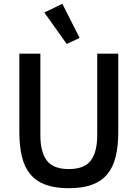

<svg xmlns="http://www.w3.org/2000/svg" viewBox="-20 -981 726 1013"><path d="M193 -698V-268Q193 -179 227 -134Q261 -89 343 -89Q425 -89 459 -134Q493 -179 493 -268V-698H604V-286Q604 -209 590 -153Q576 -97 545 -60.5Q514 -24 464.5 -6Q415 12 343 12Q271 12 221.5 -6Q172 -24 141 -60.5Q110 -97 96 -153Q82 -209 82 -286V-698ZM214 -915 309 -961 400 -781 332 -749Z"/></svg>

Font: IBM Plex Sans Hebrew Medm
Style: Regular
Weight: 500
Designer: Mike Abbink, Paul van der Laan, Pieter van Rosmalen, Yanek Iontef
Foundry: Bold Monday
Version: Version 1.3